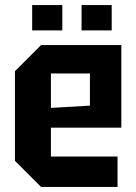

<svg xmlns="http://www.w3.org/2000/svg" viewBox="-20 -738 538 758"><path d="M39 -103V-457L142 -560H459V-234H181V-120H444V0H142ZM181 -312 335 -321V-448H181ZM107 -618V-718H226V-618ZM302 -618V-718H421V-618Z"/></svg>

Font: Tektur SemiCondensed SemiBold
Style: Regular
Weight: 600
Width: 4
Designer: Adam Jagosz
Foundry: Adam Jagosz
Version: Version 1.005;gftools[0.9.30]